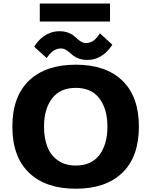

<svg xmlns="http://www.w3.org/2000/svg" viewBox="-20 -1080 890 1110"><path d="M210 -1059.5H616V-955.5H210ZM486.5 -733.5Q460 -733.5 439.2 -740.2Q418.5 -747 405.8 -756.8Q393 -766.5 382 -776.5Q371 -786.5 358.5 -793.2Q346 -800 332 -800Q317.5 -800 303.5 -794.2Q289.5 -788.5 280.5 -780.2Q271.5 -772 264.2 -763.8Q257 -755.5 254 -750L250.5 -744L178 -809.5Q180 -814 186 -823Q192 -832 204.8 -845.8Q217.5 -859.5 233.5 -871Q249.5 -882.5 273.2 -891Q297 -899.5 323 -899.5Q349.5 -899.5 370.2 -892.5Q391 -885.5 403.8 -875.2Q416.5 -865 427.5 -855Q438.5 -845 451 -838Q463.5 -831 477.5 -831Q492 -831 505.8 -836.8Q519.5 -842.5 528.2 -851Q537 -859.5 544 -868Q551 -876.5 554 -882L557 -888L629.5 -821.5Q629 -821 624 -813.5Q619 -806 613.5 -799.5Q608 -793 598.8 -783Q589.5 -773 578.2 -765Q567 -757 553.2 -749.5Q539.5 -742 522.2 -737.8Q505 -733.5 486.5 -733.5ZM418 11Q243.5 11 147.5 -81.5Q51.5 -174 51.5 -348Q51.5 -521.5 147.5 -613.8Q243.5 -706 418 -706Q592 -706 687.5 -613.8Q783 -521.5 783 -348Q783 -174 687.5 -81.5Q592 11 418 11ZM418 -123Q508.5 -123 554.8 -184.2Q601 -245.5 601 -348Q601 -449.5 554.8 -510.8Q508.5 -572 418 -572Q327.5 -572 281 -510.8Q234.5 -449.5 234.5 -348Q234.5 -281 253.8 -231.5Q273 -182 315 -152.5Q357 -123 418 -123Z"/></svg>

Font: League Mono Wide
Style: Bold
Weight: 700
Width: 8
Designer: Tyler Finck
Foundry: The League of Moveable Type / Tyler Finck
Version: Version 2.210